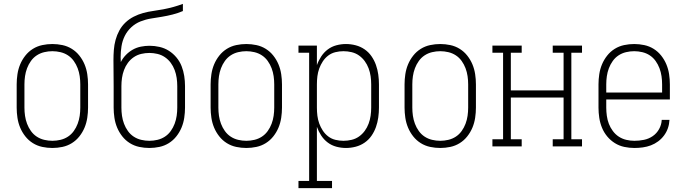

<svg xmlns="http://www.w3.org/2000/svg" viewBox="-20 -755 3540 990"><path d="M250 8Q224 8 198 2.5Q172 -3 149.5 -17Q127 -31 110.5 -52Q94 -73 84 -97Q74 -121 70 -147.5Q66 -174 66 -200V-320Q66 -346 70 -372.5Q74 -399 84 -423Q94 -447 110.5 -468Q127 -489 149.5 -503Q172 -517 198 -522.5Q224 -528 250 -528Q276 -528 302 -522.5Q328 -517 350.5 -503Q373 -489 389.5 -468Q406 -447 416 -423Q426 -399 430 -372.5Q434 -346 434 -320V-200Q434 -174 430 -147.5Q426 -121 416 -97Q406 -73 389.5 -52Q373 -31 350.5 -17Q328 -3 302 2.5Q276 8 250 8ZM250 -29Q271 -29 292 -34Q313 -39 330.5 -50.5Q348 -62 360.5 -79.5Q373 -97 380.5 -117Q388 -137 391 -158Q394 -179 394 -200V-320Q394 -341 391 -362Q388 -383 380.5 -403Q373 -423 360.5 -440.5Q348 -458 330.5 -469.5Q313 -481 292 -486Q271 -491 250 -491Q229 -491 208 -486Q187 -481 169.5 -469.5Q152 -458 139.5 -440.5Q127 -423 119.5 -403Q112 -383 109 -362Q106 -341 106 -320V-200Q106 -179 109 -158Q112 -137 119.5 -117Q127 -97 139.5 -79.5Q152 -62 169.5 -50.5Q187 -39 208 -34Q229 -29 250 -29Z M750 8Q724 8 698 2.5Q672 -3 649.5 -17Q627 -31 610.5 -52Q594 -73 584 -97Q574 -121 570 -147.5Q566 -174 566 -200V-311Q566 -344 565.5 -378Q565 -412 565 -445Q565 -471 567 -497.5Q569 -524 576 -549.5Q583 -575 595.5 -598Q608 -621 627 -639Q646 -657 669.5 -669Q693 -681 718.5 -688Q744 -695 770 -698.5Q796 -702 822 -707Q848 -712 873.5 -719Q899 -726 923 -735V-698Q897 -687 869.5 -680Q842 -673 814.5 -668.5Q787 -664 759 -659.5Q731 -655 704.5 -644.5Q678 -634 657 -614.5Q636 -595 623.5 -570Q611 -545 606.5 -516.5Q602 -488 602 -460Q602 -454 602.5 -447.5Q603 -441 603 -435Q613 -455 629 -471.5Q645 -488 664.5 -499Q684 -510 706.5 -514.5Q729 -519 751 -519Q777 -519 803 -513Q829 -507 851 -493Q873 -479 890 -458.5Q907 -438 916.5 -413.5Q926 -389 930 -363Q934 -337 934 -311V-200Q934 -174 930 -147.5Q926 -121 916 -97Q906 -73 889.5 -52Q873 -31 850.5 -17Q828 -3 802 2.5Q776 8 750 8ZM750 -29Q771 -29 792 -34Q813 -39 830.5 -50.5Q848 -62 860.5 -79.5Q873 -97 880.5 -117Q888 -137 891 -158Q894 -179 894 -200V-311Q894 -332 891 -353Q888 -374 880.5 -394Q873 -414 860.5 -431Q848 -448 830.5 -460Q813 -472 792 -477Q771 -482 750 -482Q729 -482 708 -477Q687 -472 669.5 -460Q652 -448 639.5 -431Q627 -414 619.5 -394Q612 -374 609 -353Q606 -332 606 -311V-200Q606 -179 609 -158Q612 -137 619.5 -117Q627 -97 639.5 -79.5Q652 -62 669.5 -50.5Q687 -39 708 -34Q729 -29 750 -29Z M1250 8Q1224 8 1198 2.5Q1172 -3 1149.5 -17Q1127 -31 1110.5 -52Q1094 -73 1084 -97Q1074 -121 1070 -147.5Q1066 -174 1066 -200V-320Q1066 -346 1070 -372.5Q1074 -399 1084 -423Q1094 -447 1110.5 -468Q1127 -489 1149.5 -503Q1172 -517 1198 -522.5Q1224 -528 1250 -528Q1276 -528 1302 -522.5Q1328 -517 1350.5 -503Q1373 -489 1389.5 -468Q1406 -447 1416 -423Q1426 -399 1430 -372.5Q1434 -346 1434 -320V-200Q1434 -174 1430 -147.5Q1426 -121 1416 -97Q1406 -73 1389.5 -52Q1373 -31 1350.5 -17Q1328 -3 1302 2.5Q1276 8 1250 8ZM1250 -29Q1271 -29 1292 -34Q1313 -39 1330.5 -50.5Q1348 -62 1360.5 -79.5Q1373 -97 1380.5 -117Q1388 -137 1391 -158Q1394 -179 1394 -200V-320Q1394 -341 1391 -362Q1388 -383 1380.5 -403Q1373 -423 1360.5 -440.5Q1348 -458 1330.5 -469.5Q1313 -481 1292 -486Q1271 -491 1250 -491Q1229 -491 1208 -486Q1187 -481 1169.5 -469.5Q1152 -458 1139.5 -440.5Q1127 -423 1119.5 -403Q1112 -383 1109 -362Q1106 -341 1106 -320V-200Q1106 -179 1109 -158Q1112 -137 1119.5 -117Q1127 -97 1139.5 -79.5Q1152 -62 1169.5 -50.5Q1187 -39 1208 -34Q1229 -29 1250 -29Z M1519 215V178H1574V-483H1519V-520H1614V-419Q1622 -442 1636 -463.5Q1650 -485 1670 -500Q1690 -515 1714.5 -521.5Q1739 -528 1764 -528Q1789 -528 1814 -521.5Q1839 -515 1860 -500.5Q1881 -486 1895.5 -465Q1910 -444 1918.5 -420Q1927 -396 1930.5 -370.5Q1934 -345 1934 -320V-200Q1934 -175 1930.5 -149.5Q1927 -124 1918.5 -100Q1910 -76 1895.5 -55Q1881 -34 1860 -19.5Q1839 -5 1814 1.5Q1789 8 1764 8Q1739 8 1714.5 1.5Q1690 -5 1670 -20Q1650 -35 1636 -56.5Q1622 -78 1614 -101V178H1692V215ZM1751 -29Q1772 -29 1793 -34Q1814 -39 1831 -51Q1848 -63 1860.5 -80Q1873 -97 1880.5 -117Q1888 -137 1891 -158Q1894 -179 1894 -200V-320Q1894 -341 1891 -362Q1888 -383 1880.5 -403Q1873 -423 1860.5 -440Q1848 -457 1831 -469Q1814 -481 1793 -486Q1772 -491 1751 -491Q1730 -491 1709.5 -486Q1689 -481 1672.5 -468.5Q1656 -456 1644.5 -438.5Q1633 -421 1626 -401.5Q1619 -382 1616.5 -361.5Q1614 -341 1614 -320V-200Q1614 -179 1616.5 -158.5Q1619 -138 1626 -118.5Q1633 -99 1644.5 -81.5Q1656 -64 1672.5 -51.5Q1689 -39 1709.5 -34Q1730 -29 1751 -29Z M2250 8Q2224 8 2198 2.5Q2172 -3 2149.5 -17Q2127 -31 2110.5 -52Q2094 -73 2084 -97Q2074 -121 2070 -147.5Q2066 -174 2066 -200V-320Q2066 -346 2070 -372.5Q2074 -399 2084 -423Q2094 -447 2110.5 -468Q2127 -489 2149.5 -503Q2172 -517 2198 -522.5Q2224 -528 2250 -528Q2276 -528 2302 -522.5Q2328 -517 2350.5 -503Q2373 -489 2389.5 -468Q2406 -447 2416 -423Q2426 -399 2430 -372.5Q2434 -346 2434 -320V-200Q2434 -174 2430 -147.5Q2426 -121 2416 -97Q2406 -73 2389.5 -52Q2373 -31 2350.5 -17Q2328 -3 2302 2.5Q2276 8 2250 8ZM2250 -29Q2271 -29 2292 -34Q2313 -39 2330.5 -50.5Q2348 -62 2360.5 -79.5Q2373 -97 2380.5 -117Q2388 -137 2391 -158Q2394 -179 2394 -200V-320Q2394 -341 2391 -362Q2388 -383 2380.5 -403Q2373 -423 2360.5 -440.5Q2348 -458 2330.5 -469.5Q2313 -481 2292 -486Q2271 -491 2250 -491Q2229 -491 2208 -486Q2187 -481 2169.5 -469.5Q2152 -458 2139.5 -440.5Q2127 -423 2119.5 -403Q2112 -383 2109 -362Q2106 -341 2106 -320V-200Q2106 -179 2109 -158Q2112 -137 2119.5 -117Q2127 -97 2139.5 -79.5Q2152 -62 2169.5 -50.5Q2187 -39 2208 -34Q2229 -29 2250 -29Z M2519 0V-37H2574V-483H2519V-520H2670V-483H2614V-289H2886V-483H2830V-520H2981V-483H2926V-37H2981V0H2830V-37H2886V-252H2614V-37H2670V0Z M3251 8Q3225 8 3199 2.5Q3173 -3 3150.5 -17Q3128 -31 3111 -51.5Q3094 -72 3084 -96.5Q3074 -121 3070 -147.5Q3066 -174 3066 -200V-320Q3066 -346 3070 -372.5Q3074 -399 3084 -423Q3094 -447 3110.5 -468Q3127 -489 3149.5 -503Q3172 -517 3198 -522.5Q3224 -528 3250 -528Q3276 -528 3302 -522.5Q3328 -517 3350.5 -503Q3373 -489 3389.5 -468Q3406 -447 3416 -423Q3426 -399 3430 -372.5Q3434 -346 3434 -320V-242H3106V-200Q3106 -179 3109 -157.5Q3112 -136 3119.5 -116.5Q3127 -97 3140 -79.5Q3153 -62 3170.5 -50.5Q3188 -39 3209 -34Q3230 -29 3251 -29Q3276 -29 3300.5 -34Q3325 -39 3345.5 -53Q3366 -67 3378.5 -89.5Q3391 -112 3392 -137H3432Q3431 -115 3424 -94.5Q3417 -74 3404 -56.5Q3391 -39 3373.5 -26Q3356 -13 3336 -5.5Q3316 2 3294.5 5Q3273 8 3251 8ZM3106 -278H3394V-320Q3394 -341 3391 -362Q3388 -383 3380.5 -403Q3373 -423 3360.5 -440.5Q3348 -458 3330.5 -469.5Q3313 -481 3292 -486Q3271 -491 3250 -491Q3229 -491 3208 -486Q3187 -481 3169.5 -469.5Q3152 -458 3139.5 -440.5Q3127 -423 3119.5 -403Q3112 -383 3109 -362Q3106 -341 3106 -320Z"/></svg>

Font: Iosevka Curly Slab Extralight
Style: Regular
Weight: 200
Monospace: yes
Designer: Belleve Invis
Foundry: Belleve Invis
Version: Version 22.1.2; ttfautohint (v1.8.4)